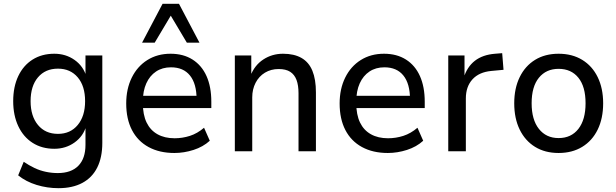

<svg xmlns="http://www.w3.org/2000/svg" viewBox="-20 -791 3222 1004"><path d="M286 193Q227 193 171.5 176Q116 159 75 126L104 55Q132 74 160.5 87.5Q189 101 220 107.5Q251 114 282 114Q352 114 389.5 76Q427 38 427 -34V-133H431Q416 -79 370 -46Q324 -13 264 -13Q199 -13 150.5 -44Q102 -75 75.5 -131.5Q49 -188 49 -262Q49 -337 75.5 -393Q102 -449 150.5 -479.5Q199 -510 264 -510Q324 -510 370 -477.5Q416 -445 432 -390H427V-501H515V-44Q515 32 488.5 85Q462 138 410.5 165.5Q359 193 286 193ZM283 -91Q348 -91 386.5 -137.5Q425 -184 425 -262Q425 -341 386.5 -386.5Q348 -432 283 -432Q217 -432 178.5 -386.5Q140 -341 140 -262Q140 -184 178.5 -137.5Q217 -91 283 -91Z M892 9Q814 9 757 -22Q700 -53 670 -111Q640 -169 640 -250Q640 -326 669 -385Q698 -444 750.5 -477Q803 -510 872 -510Q939 -510 987 -479.5Q1035 -449 1060 -393Q1085 -337 1085 -259V-226H710V-290H1024L1008 -272Q1008 -353 973.5 -396Q939 -439 874 -439Q829 -439 796 -417Q763 -395 745 -355Q727 -315 727 -260V-252Q727 -191 746.5 -150.5Q766 -110 803.5 -89Q841 -68 893 -68Q934 -68 973 -80.5Q1012 -93 1047 -123L1077 -55Q1042 -23 992 -7Q942 9 892 9ZM723 -568 830 -771H916L1023 -568H957L873 -709L789 -568Z M1208 0V-501H1294V-393H1289Q1311 -450 1357 -480Q1403 -510 1460 -510Q1518 -510 1556.5 -488Q1595 -466 1613.5 -421Q1632 -376 1632 -308V0H1541V-303Q1541 -345 1530.5 -373Q1520 -401 1497.5 -415.5Q1475 -430 1437 -430Q1397 -430 1365.5 -411Q1334 -392 1316.5 -358Q1299 -324 1299 -282V0Z M2008 9Q1930 9 1873 -22Q1816 -53 1786 -111Q1756 -169 1756 -250Q1756 -326 1785 -385Q1814 -444 1866.5 -477Q1919 -510 1988 -510Q2055 -510 2103 -479.5Q2151 -449 2176 -393Q2201 -337 2201 -259V-226H1826V-290H2140L2124 -272Q2124 -353 2089.5 -396Q2055 -439 1990 -439Q1945 -439 1912 -417Q1879 -395 1861 -355Q1843 -315 1843 -260V-252Q1843 -191 1862.5 -150.5Q1882 -110 1919.5 -89Q1957 -68 2009 -68Q2050 -68 2089 -80.5Q2128 -93 2163 -123L2193 -55Q2158 -23 2108 -7Q2058 9 2008 9Z M2324 0V-501H2409V-382H2404Q2422 -441 2463 -473Q2504 -505 2569 -510L2606 -513L2613 -426L2549 -420Q2485 -414 2450.5 -376Q2416 -338 2416 -276V0Z M2901 9Q2830 9 2778 -23Q2726 -55 2697.5 -113.5Q2669 -172 2669 -251Q2669 -329 2697.5 -387.5Q2726 -446 2778 -478Q2830 -510 2901 -510Q2972 -510 3024.5 -478Q3077 -446 3105.5 -387.5Q3134 -329 3134 -251Q3134 -172 3105.5 -113.5Q3077 -55 3024.5 -23Q2972 9 2901 9ZM2901 -69Q2967 -69 3004.5 -117Q3042 -165 3042 -251Q3042 -338 3004.5 -384.5Q2967 -431 2901 -431Q2836 -431 2798 -384.5Q2760 -338 2760 -251Q2760 -165 2798 -117Q2836 -69 2901 -69Z"/></svg>

Font: Nunitoga
Style: Medium
Weight: 500
Designer: Vernon Adams
Foundry: Vernon Adams
Version: Version 1.0